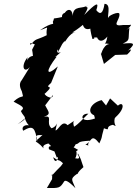

<svg xmlns="http://www.w3.org/2000/svg" viewBox="-20 -764 715 1003"><path d="M333 -110C304 -141 284 -81 270 -83C284 -160 287 -104 249 -94C216 -124 261 -163 209 -154C257 -169 225 -186 210 -228C201 -185 202 -197 257 -268C255 -234 199 -274 217 -277C274 -330 202 -292 247 -331L282 -417C221 -363 215 -389 276 -468C229 -463 227 -425 298 -492C263 -475 288 -528 283 -492C312 -546 300 -528 318 -550C315 -528 338 -595 381 -597C340 -592 355 -586 413 -634C416 -627 422 -603 454 -615C456 -641 442 -635 463 -560C487 -564 455 -571 489 -568C483 -576 499 -523 541 -573C531 -511 509 -545 551 -534C515 -530 506 -465 507 -484L523 -430L582 -477L644 -479C678 -509 666 -520 624 -477C694 -538 690 -543 621 -536C663 -556 648 -555 656 -619C606 -582 668 -625 664 -635C655 -631 604 -635 622 -633C558 -624 606 -658 604 -689C606 -711 535 -677 549 -672C533 -664 567 -744 526 -744C518 -692 503 -685 483 -711C500 -759 480 -747 420 -686C463 -754 407 -710 439 -737C413 -714 362 -740 360 -681C355 -735 315 -711 307 -670C346 -708 300 -701 304 -675C244 -661 270 -678 256 -650C261 -627 260 -656 189 -606C247 -626 218 -629 224 -580C168 -552 169 -567 140 -529C129 -556 172 -518 165 -539C141 -486 148 -523 152 -472C111 -466 116 -407 124 -465C85 -416 107 -379 136 -414L94 -346C75 -325 88 -299 94 -287C107 -238 100 -280 51 -233C100 -207 111 -202 89 -184C104 -148 136 -152 72 -115C134 -159 93 -151 131 -109C120 -113 88 -108 101 -81C154 -113 163 -96 175 -24C153 -75 197 -51 204 -61C149 -6 160 -45 208 11C195 -15 250 -12 229 -18C268 16 227 -15 236 16C309 43 275 43 325 -16C307 -16 355 39 375 -10C403 -16 374 -25 449 -29C424 7 464 1 426 -9C460 -21 454 -72 499 -15C519 -60 504 -28 523 -94C564 -78 522 -102 570 -112C600 -97 571 -108 579 -145C615 -196 586 -159 583 -151C639 -201 623 -237 596 -212L555 -250L534 -213L511 -241C450 -226 430 -172 478 -160C443 -210 469 -182 476 -145C395 -116 396 -173 442 -170C428 -160 367 -88 358 -103C381 -85 349 -126 372 -136ZM298 104C268 132 239 171 253 144L252 172L225 218C290 219 293 219 315 184C321 175 338 182 374 219C357 175 344 172 380 146C394 142 375 144 416 109C396 54 411 85 388 39C376 37 415 72 373 63C387 39 382 -5 345 51L388 19L291 -37L261 18L277 60C294 43 271 108 258 57C295 85 282 63 309 89Z"/></svg>

Font: Asimov Aggro
Style: CondIt
Weight: 500
Designer: Google
Version: Version 2.000980; 2014